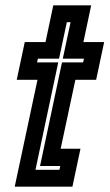

<svg xmlns="http://www.w3.org/2000/svg" viewBox="-20 -697 409 717"><path d="M35 0 120 -399H42.5L72.5 -540H150L179 -677H320.5L291.5 -540H369L339 -399H261.5L206.5 -141.5H280.5L250.5 0ZM112.5 -63H202L205 -77H129.5L211.5 -464H290.5L293.5 -478H214.5L243.5 -614H229.5L200.5 -478H121.5L118.5 -464H197.5Z"/></svg>

Font: Tourney Condensed Regular
Style: Bold Italic
Weight: 700
Width: 3
Italic angle: -12°
Designer: Tyler Finck
Foundry: Etcetera Type Co
Version: Version 1.010; ttfautohint (v1.8.3)